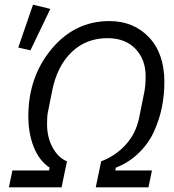

<svg xmlns="http://www.w3.org/2000/svg" viewBox="-20 -800 743 820"><path d="M195 -762 110 -585 58 -597 121 -780ZM18 0 33 -72H189L192 -84Q147 -114 124 -172.5Q101 -231 101 -303Q101 -472 200.5 -591Q300 -710 447 -710Q551 -710 616.5 -640.5Q682 -571 682 -450Q682 -395 671.5 -342.5Q661 -290 638 -239Q615 -188 573 -147Q531 -106 475 -84L472 -72H629L614 0H389L412 -111Q473 -134 516.5 -181.5Q560 -229 574 -296L596 -405Q602 -435 602 -474Q602 -546 558.5 -591.5Q515 -637 439 -637Q348 -637 286 -577.5Q224 -518 203 -413L184 -318Q181 -303 181 -269Q181 -213 205 -169.5Q229 -126 266 -111L243 0Z"/></svg>

Font: Aneliza
Style: Italic
Weight: 400
Italic angle: -11.31°
Designer: Mike Abbink, Paul van der Laan, Pieter van Rosmalen
Foundry: Bold Monday
Version: Version 3.0